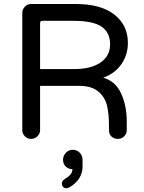

<svg xmlns="http://www.w3.org/2000/svg" viewBox="-20 -703 735 980"><path d="M627 -84V-39.1Q627 -20.5 613.8 -7.3Q600.6 5.9 582 5.9Q561.5 5.9 548.8 -6.3Q536.1 -18.6 536.1 -39.1V-68.4Q536.1 -117.2 527.3 -159.2Q517.6 -205.1 482.9 -234.9Q448.2 -264.6 385.7 -264.6H184.6V-39.1Q184.6 -20.5 170.9 -7.3Q157.2 5.9 138.7 5.9Q120.1 5.9 106.9 -7.3Q93.8 -20.5 93.8 -39.1V-636.7Q93.8 -655.3 106.9 -668.9Q120.1 -682.6 138.7 -682.6H366.2Q495.1 -682.6 564 -628.4Q632.8 -574.2 632.8 -483.4Q632.8 -423.8 600.1 -376Q567.4 -328.1 506.8 -306.6Q570.3 -288.1 598.6 -225.1Q627 -162.1 627 -84ZM542 -476.6Q542 -537.1 498.5 -566.9Q455.1 -596.7 355.5 -596.7H196.3Q184.6 -596.7 184.6 -585V-350.6H360.4Q445.3 -350.6 493.7 -384.3Q542 -418 542 -476.6ZM401.4 114.3V146.5Q401.4 212.9 335 252.9Q325.2 257.8 318.4 257.8Q308.6 257.8 302.2 251Q295.9 244.1 295.9 234.4Q295.9 221.7 307.6 212.9Q330.1 199.2 339.8 187.5Q349.6 175.8 349.6 160.2Q329.1 160.2 315.4 147Q301.8 133.8 301.8 112.3Q301.8 91.8 316.4 76.7Q331.1 61.5 351.6 61.5Q373 61.5 387.2 76.7Q401.4 91.8 401.4 114.3Z"/></svg>

Font: KTXP_ComRound
Style: Medium
Weight: 500
Version: Version 1.01;May 16, 2022;FontCreator 13.0.0.2683 64-bit